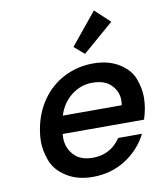

<svg xmlns="http://www.w3.org/2000/svg" viewBox="-91 -897 817 978"><g transform="rotate(-10 318.0 -408.0)"><path d="M327 -660 462 -825 539 -753 379 -615ZM631 -289Q625 -258 617 -233H196Q195 -223 195 -213Q195 -161 229 -124Q263 -87 327 -87Q419 -87 471 -164H594Q556 -88 481.5 -39.5Q407 9 310 9Q231 9 175 -26.5Q119 -62 99.5 -114Q80 -166 80 -214Q80 -243 86 -276Q101 -361 146.5 -425.5Q192 -490 261 -525Q330 -560 411 -560Q489 -560 544 -526Q599 -492 617.5 -442Q636 -392 636 -347Q636 -319 631 -289ZM518 -325Q520 -338 520 -351Q520 -396 487 -430Q454 -464 389 -464Q330 -464 281.5 -426.5Q233 -389 213 -325Z"/></g></svg>

Font: Fz Poppins Med
Style: Italic
Weight: 500
Italic angle: -10°
Designer: Ninad Kale (Devanagari), Jonny Pinhorn (Latin)
Foundry: Indian Type Foundry
Version: Vit hóa bi Vntype.Com & FontZin.Com